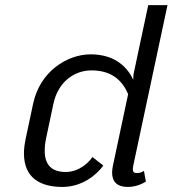

<svg xmlns="http://www.w3.org/2000/svg" viewBox="-20 -720 672 748"><path d="M557.5 -700 502.5 -441.7C499.2 -429.2 499.2 -418.3 499.2 -409.2C479.2 -452.5 433.3 -508.3 333.3 -508.3C241.7 -508.3 135.8 -441.7 109.2 -316.7L80.8 -183.3C75.8 -160.8 73.3 -140 73.3 -122.5C73.3 -25 139.2 8.3 223.3 8.3C300.8 8.3 357.5 -40 382.5 -75L340 -108.3C329.2 -90.8 290.8 -50 235.8 -50C184.2 -50 154.2 -75 154.2 -132.5C154.2 -147.5 155.8 -164.2 160 -183.3L188.3 -316.7C205.8 -398.3 266.7 -445.8 336.7 -445.8C422.5 -445.8 460 -398.3 479.2 -353.3L420 -75C418.3 -65 416.7 -56.7 416.7 -48.3C416.7 -12.5 435.8 8.3 477.5 8.3C511.7 8.3 537.5 -5.8 548.3 -12.5L540.8 -54.2C535 -50.8 526.7 -45.8 514.2 -45.8C501.7 -45.8 497.5 -50 497.5 -60.8C497.5 -65 498.3 -69.2 499.2 -75L632.5 -700Z"/></svg>

Font: BoonHome
Style: Book Oblique
Weight: 400
Italic angle: -12°
Designer: Sungsit Sawaiwan
Foundry: Sungsit Sawaiwan
Version: Version 0.2